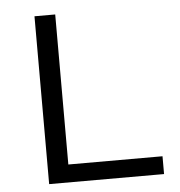

<svg xmlns="http://www.w3.org/2000/svg" viewBox="-50 -736 734 784"><g transform="rotate(-5 316.5 -344.0)"><path d="M120 0V-688H205V-73H591V0Z"/></g></svg>

Font: Saira Expanded
Style: Regular
Weight: 400
Width: 7
Designer: Hector Gatti with collaboration of the Omnibus-Type team
Foundry: Omnibus-Type
Version: Version 1.100; ttfautohint (v1.8.3)